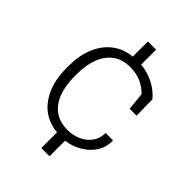

<svg xmlns="http://www.w3.org/2000/svg" viewBox="-220 -748 972 972"><g transform="rotate(45 265.5 -262.5)"><path d="M256.8 119.6V7.3Q162.6 -2 111.6 -73.7Q60.5 -145.5 60.5 -253.9V-274.4Q60.5 -346.2 83.5 -402.6Q106.4 -459 150.4 -493.9Q194.3 -528.8 256.8 -535.2V-643.6H315.4V-536.6Q366.7 -531.2 409.4 -509Q452.1 -486.8 480 -452.6L481.9 -337.4H432.6L422.9 -431.6Q399.9 -457.5 364.7 -473.1Q329.6 -488.8 285.6 -488.8Q229 -488.8 192.1 -460.9Q155.3 -433.1 137.2 -384.8Q119.1 -336.4 119.1 -274.4V-253.9Q119.1 -190.9 137 -142.3Q154.8 -93.8 191.9 -66.2Q229 -38.6 286.1 -38.6Q324.7 -38.6 358.2 -53.7Q391.6 -68.8 412.4 -96.9Q433.1 -125 433.1 -164.6H485.4L486.3 -161.6Q487.3 -117.7 464.6 -81.5Q441.9 -45.4 402.6 -21.7Q363.3 2 315.4 8.3V119.6Z"/></g></svg>

Font: Roboto Slab Light
Style: Regular
Weight: 300
Designer: Google
Version: Version 2.000; ttfautohint (v1.8.1.43-b0c9)